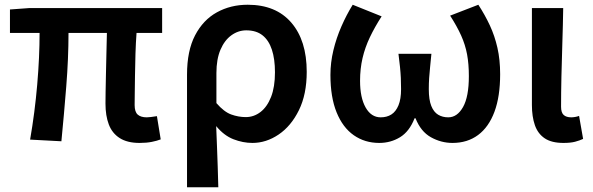

<svg xmlns="http://www.w3.org/2000/svg" viewBox="-20 -589 2500 810"><path d="M569 14Q517 14 485 -6.5Q453 -27 439 -64Q425 -101 425 -152Q425 -169 425.5 -202Q426 -235 427 -278Q428 -321 429 -366Q430 -411 431 -450H269Q269 -343 259.5 -224Q250 -105 239 7L107 0Q127 -115 137 -232Q147 -349 147 -450H22V-549L104 -555H664V-450H556Q553 -409 551.5 -362Q550 -315 549.5 -271Q549 -227 548.5 -194Q548 -161 548 -146Q548 -117 561 -105.5Q574 -94 599 -94Q612 -94 642 -99L658 -1Q643 5 620.5 9.5Q598 14 569 14Z M769 201V-274Q769 -375 803 -440Q837 -505 895 -537Q953 -569 1025 -569Q1144 -569 1209 -493.5Q1274 -418 1274 -286Q1274 -191 1241 -124Q1208 -57 1155.5 -21.5Q1103 14 1045 14Q1005 14 965 -1.5Q925 -17 892 -57Q894 -11 895.5 31Q897 73 898.5 114.5Q900 156 901 201ZM1017 -95Q1051 -95 1079 -116.5Q1107 -138 1123.5 -180Q1140 -222 1140 -284Q1140 -340 1127 -379.5Q1114 -419 1087.5 -440Q1061 -461 1019 -461Q985 -461 956 -440Q927 -419 910 -379Q893 -339 893 -281V-154Q925 -117 955.5 -106Q986 -95 1017 -95Z M1580 14Q1519 14 1472.5 -18.5Q1426 -51 1400 -115Q1374 -179 1374 -273Q1374 -325 1386.5 -377Q1399 -429 1420.5 -478Q1442 -527 1468 -569L1590 -520Q1561 -475 1540.5 -432Q1520 -389 1509.5 -344Q1499 -299 1499 -248Q1499 -177 1522.5 -135.5Q1546 -94 1586 -94Q1612 -94 1631 -106Q1650 -118 1661 -144.5Q1672 -171 1672 -213Q1672 -238 1671 -260Q1670 -282 1667.5 -306.5Q1665 -331 1661 -362H1800Q1797 -331 1794.5 -306.5Q1792 -282 1790.5 -260Q1789 -238 1789 -213Q1789 -168 1799.5 -142Q1810 -116 1828.5 -105Q1847 -94 1871 -94Q1909 -94 1933.5 -137.5Q1958 -181 1958 -268Q1958 -319 1950.5 -359.5Q1943 -400 1925.5 -439Q1908 -478 1879 -523L1998 -569Q2026 -526 2046.5 -482Q2067 -438 2078.5 -387.5Q2090 -337 2090 -276Q2090 -182 2066 -117.5Q2042 -53 1997 -19.5Q1952 14 1889 14Q1841 14 1798 -10Q1755 -34 1733 -90H1729Q1707 -34 1667.5 -10Q1628 14 1580 14Z M2357 14Q2307 14 2278 -5.5Q2249 -25 2236.5 -61Q2224 -97 2224 -146V-555H2356Q2355 -486 2352.5 -411Q2350 -336 2348.5 -266Q2347 -196 2347 -139Q2347 -114 2358 -104Q2369 -94 2390 -94Q2397 -94 2406 -95.5Q2415 -97 2423 -100L2440 -3Q2425 4 2406 9Q2387 14 2357 14Z"/></svg>

Font: Noto Sans HK SemiBold
Style: Regular
Weight: 600
Version: Version 2.004-H2;hotconv 1.0.118;makeotfexe 2.5.65603